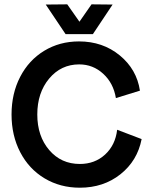

<svg xmlns="http://www.w3.org/2000/svg" viewBox="-20 -853 703 885"><path d="M348.1 12.2Q257.3 12.2 185.3 -31Q113.3 -74.2 73.2 -151.4Q33.2 -228.5 33.2 -325.2Q33.2 -421.9 73 -498.8Q112.8 -575.7 183.8 -618.9Q254.9 -662.1 344.2 -662.1Q453.6 -662.1 532 -597.7Q610.4 -533.2 625 -435.1L514.2 -400.9Q502.9 -469.7 455.8 -512.9Q408.7 -556.2 345.2 -556.2Q261.2 -556.2 206.5 -490.7Q151.9 -425.3 151.9 -325.2Q151.9 -225.6 206.8 -161.4Q261.7 -97.2 348.1 -97.2Q417 -97.2 464.4 -140.6Q511.7 -184.1 520 -254.9L632.8 -211.9Q613.3 -111.8 535.2 -49.8Q457 12.2 348.1 12.2ZM282.2 -695.8 190.9 -832 290 -833 346.2 -752.9 401.9 -833 499 -832 408.2 -695.8Z"/></svg>

Font: Apfel Grotezk Mittel
Style: Regular
Weight: 500
Designer: Luigi Gorlero
Foundry: © 2023, Luigi Gorlero & Collletttivo
Version: Version 2.000;Glyphs 3.2 (3217)